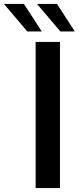

<svg xmlns="http://www.w3.org/2000/svg" viewBox="-111 -950 398 970"><path d="M69 -738H192V0H69ZM-91 -930H10L100 -791H27ZM76 -930H177L267 -791H194Z"/></svg>

Font: Exo SemiBold
Style: Regular
Weight: 600
Designer: Natanael Gama
Foundry: Natanael Gama
Version: Version 1.500